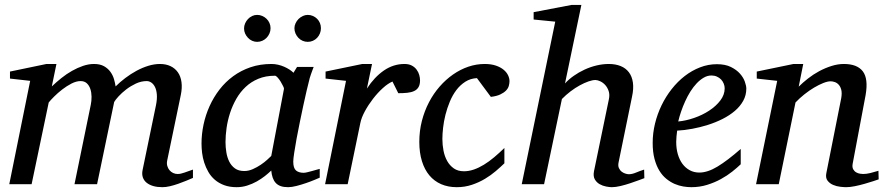

<svg xmlns="http://www.w3.org/2000/svg" viewBox="-20 -757 3634 789"><path d="M772.9 -25.9Q760.3 -20.5 744.4 -13.9Q728.5 -7.3 711.7 -1.5Q694.8 4.4 678.2 8.3Q661.6 12.2 647 12.2Q626.5 12.2 610.1 7.6Q593.8 2.9 582.8 -5.9Q571.8 -14.6 567.1 -27.8Q562.5 -41 565.9 -58.1L621.1 -325.2Q626 -350.1 624.5 -368.7Q623 -387.2 616.9 -399.4Q610.8 -411.6 601.8 -417.7Q592.8 -423.8 583 -423.8Q560.1 -423.8 538.3 -413.6Q516.6 -403.3 498.5 -389.4Q480.5 -375.5 467.3 -361.1Q454.1 -346.7 449.2 -337.9L378.9 0H286.1L353 -326.2Q356.4 -342.3 356.2 -359.6Q356 -377 351.3 -391.1Q346.7 -405.3 336.9 -414.6Q327.1 -423.8 311 -423.8Q293.5 -423.8 273.7 -413.6Q253.9 -403.3 235.6 -389.2Q217.3 -375 202.4 -360.1Q187.5 -345.2 180.2 -335.9L109.9 0H18.1L104 -424.8L21 -434.1V-462.9L170.9 -494.1H211.9L192.9 -401.9Q211.4 -419.4 232.4 -436.3Q253.4 -453.1 275.9 -465.8Q298.3 -478.5 321.3 -486.3Q344.2 -494.1 366.2 -494.1Q391.1 -494.1 407.5 -484.9Q423.8 -475.6 433.8 -461.7Q443.8 -447.8 448.5 -431.6Q453.1 -415.5 455.1 -401.9Q473.1 -419.9 495.1 -436.5Q517.1 -453.1 541 -466.1Q564.9 -479 589.6 -486.6Q614.3 -494.1 637.2 -494.1Q662.1 -494.1 680.9 -485.1Q699.7 -476.1 711.2 -459.5Q722.7 -442.9 725.8 -419.4Q729 -396 723.1 -367.2L667 -97.2Q664.6 -85 667.5 -75Q670.4 -64.9 676.5 -57.6Q682.6 -50.3 691.4 -46.1Q700.2 -42 710 -42Q722.2 -42 738.3 -47.9Q754.4 -53.7 772.9 -60.1Z M1147 -392.1Q1147.5 -394.5 1143.3 -403.3Q1139.2 -412.1 1133.3 -421.6Q1127.4 -431.2 1120.8 -438.5Q1114.3 -445.8 1109.9 -445.8Q1071.8 -445.8 1041.7 -433.3Q1011.7 -420.9 989.3 -399.7Q966.8 -378.4 950.9 -350.6Q935.1 -322.8 925.3 -292.5Q915.5 -262.2 911.1 -231.4Q906.7 -200.7 906.7 -172.9Q906.7 -151.9 910.2 -130.9Q913.6 -109.9 922.1 -92.8Q930.7 -75.7 945.6 -64.9Q960.4 -54.2 983.9 -54.2Q1001.5 -54.2 1019 -62Q1036.6 -69.8 1051.8 -80.1Q1066.9 -90.3 1078.1 -100.6Q1089.4 -110.8 1094.7 -116.2ZM1293.9 -26.9Q1288.1 -24.4 1272.5 -17.8Q1256.8 -11.2 1237.5 -4.6Q1218.3 2 1198.5 7.1Q1178.7 12.2 1164.1 12.2Q1146 12.2 1133.5 7.8Q1121.1 3.4 1113 -5.4Q1105 -14.2 1100.6 -26.9Q1096.2 -39.6 1094.7 -56.2Q1083.5 -45.4 1068.4 -33.4Q1053.2 -21.5 1034.9 -11.2Q1016.6 -1 995.8 5.6Q975.1 12.2 952.6 12.2Q923.3 12.2 901.1 3.9Q878.9 -4.4 862.8 -18.3Q846.7 -32.2 836.2 -50.5Q825.7 -68.8 819.3 -88.6Q813 -108.4 810.5 -128.7Q808.1 -148.9 808.1 -167Q808.1 -205.6 816.4 -244.9Q824.7 -284.2 841.1 -320.6Q857.4 -356.9 881.8 -388.7Q906.2 -420.4 938.2 -443.8Q970.2 -467.3 1009.5 -480.7Q1048.8 -494.1 1095.7 -494.1Q1109.4 -494.1 1122.8 -491Q1136.2 -487.8 1147.9 -482.7Q1159.7 -477.5 1169.4 -471.2Q1179.2 -464.8 1186 -458L1200.7 -481.9H1269Q1266.6 -476.1 1263.7 -468Q1260.7 -460 1257.8 -451.7Q1254.9 -443.4 1252.7 -436Q1250.5 -428.7 1250 -424.8Q1246.6 -411.6 1240.2 -385Q1233.9 -358.4 1226.8 -325.2Q1219.7 -292 1212.2 -255.6Q1204.6 -219.2 1198.7 -186.8Q1192.9 -154.3 1189 -129.2Q1185.1 -104 1185.1 -92.8Q1185.1 -66.4 1196.3 -56.6Q1207.5 -46.9 1228 -46.9Q1232.9 -46.9 1242.4 -49.1Q1252 -51.3 1262.2 -54.2Q1272.5 -57.1 1281.2 -59.6Q1290 -62 1293.9 -63ZM1091.8 -641.1Q1091.8 -629.9 1087.4 -619.6Q1083 -609.4 1075.4 -601.6Q1067.9 -593.8 1057.9 -589.4Q1047.9 -585 1036.6 -585Q1025.9 -585 1016.1 -589.4Q1006.3 -593.8 999 -601.6Q991.7 -609.4 987.3 -619.1Q982.9 -628.9 982.9 -640.1Q982.9 -650.9 987.3 -660.9Q991.7 -670.9 999 -678.7Q1006.3 -686.5 1016.1 -691.2Q1025.9 -695.8 1036.6 -695.8Q1047.9 -695.8 1057.9 -691.4Q1067.9 -687 1075.4 -679.7Q1083 -672.4 1087.4 -662.4Q1091.8 -652.3 1091.8 -641.1ZM1298.8 -641.1Q1298.8 -629.9 1294.7 -619.6Q1290.5 -609.4 1283.2 -601.6Q1275.9 -593.8 1265.9 -589.4Q1255.9 -585 1244.6 -585Q1233.4 -585 1223.4 -589.4Q1213.4 -593.8 1206.1 -601.6Q1198.7 -609.4 1194.3 -619.6Q1189.9 -629.9 1189.9 -641.1Q1189.9 -651.4 1194.6 -661.4Q1199.2 -671.4 1206.8 -679Q1214.4 -686.5 1224.4 -691.2Q1234.4 -695.8 1244.6 -695.8Q1255.9 -695.8 1265.9 -691.4Q1275.9 -687 1283.2 -679.7Q1290.5 -672.4 1294.7 -662.4Q1298.8 -652.3 1298.8 -641.1Z M1706.1 -426.8Q1706.1 -409.2 1699.7 -398.7Q1693.4 -388.2 1681.6 -382.8Q1669.9 -377.4 1653.6 -375.7Q1637.2 -374 1616.7 -374L1592.8 -421.9Q1574.2 -414.1 1553 -394.8Q1531.7 -375.5 1512.7 -350.8Q1493.7 -326.2 1479.5 -300Q1465.3 -273.9 1460.9 -252L1408.7 0H1315.9L1401.9 -424.8L1317.9 -434.1V-462.9L1468.8 -494.1H1508.8L1487.8 -393.1Q1518.6 -440.4 1557.6 -467.3Q1596.7 -494.1 1642.1 -494.1Q1660.2 -494.1 1672.4 -487.5Q1684.6 -481 1692.1 -470.7Q1699.7 -460.4 1702.9 -448.7Q1706.1 -437 1706.1 -426.8Z M2073.7 -423.8Q2073.7 -414.1 2070.8 -403.8Q2067.9 -393.6 2059.3 -384.8Q2050.8 -376 2035.9 -368.9Q2021 -361.8 1997.1 -358.9L1939.9 -436Q1913.1 -434.6 1892.1 -421.1Q1871.1 -407.7 1855.2 -386.7Q1839.4 -365.7 1828.4 -339.1Q1817.4 -312.5 1810.5 -285.2Q1803.7 -257.8 1800.8 -231.9Q1797.9 -206.1 1797.9 -186Q1797.9 -161.6 1802.5 -137.9Q1807.1 -114.3 1817.6 -95.5Q1828.1 -76.7 1845 -64.9Q1861.8 -53.2 1886.7 -53.2Q1906.7 -53.2 1927.2 -60.3Q1947.8 -67.4 1968.5 -80.1Q1989.3 -92.8 2010.3 -110.4Q2031.2 -127.9 2052.7 -148.9V-85.9Q2037.1 -70.8 2017.1 -53.7Q1997.1 -36.6 1972.7 -22Q1948.2 -7.3 1919.2 2.4Q1890.1 12.2 1856.9 12.2Q1821.3 12.2 1792.7 -0.2Q1764.2 -12.7 1744.4 -36.4Q1724.6 -60.1 1713.9 -94.7Q1703.1 -129.4 1703.1 -173.8Q1703.1 -218.8 1713.6 -259.8Q1724.1 -300.8 1742.7 -336.4Q1761.2 -372.1 1786.6 -401.1Q1812 -430.2 1841.8 -450.9Q1871.6 -471.7 1904.5 -482.9Q1937.5 -494.1 1971.7 -494.1Q1998.5 -494.1 2018.1 -487.3Q2037.6 -480.5 2049.8 -470.2Q2062 -460 2067.9 -447.5Q2073.7 -435.1 2073.7 -423.8Z M2627.9 -24.9Q2621.6 -22.5 2605.7 -16.6Q2589.8 -10.7 2570.3 -4.2Q2550.8 2.4 2530.3 7.3Q2509.8 12.2 2494.1 12.2Q2484.9 12.2 2470.7 9.5Q2456.5 6.8 2444.1 -0.2Q2431.6 -7.3 2424.3 -20Q2417 -32.7 2420.9 -53.2L2481.9 -348.1Q2486.3 -367.7 2481.2 -382.8Q2476.1 -397.9 2466.8 -408Q2457.5 -418 2446.3 -423.1Q2435.1 -428.2 2426.8 -428.2Q2415 -428.2 2398.2 -422.4Q2381.3 -416.5 2362.5 -406.2Q2343.8 -396 2324.7 -381.6Q2305.7 -367.2 2289.1 -350.1L2215.8 0H2124L2261.7 -668L2172.9 -676.8V-707L2329.1 -736.8H2369.1L2301.8 -414.1Q2316.9 -430.7 2337.6 -445.3Q2358.4 -460 2382.1 -470.9Q2405.8 -481.9 2431.4 -488Q2457 -494.1 2481.9 -494.1Q2509.3 -494.1 2530.3 -485.6Q2551.3 -477.1 2564.2 -460.2Q2577.1 -443.4 2580.8 -418Q2584.5 -392.6 2577.1 -358.9L2522 -89.8Q2519 -75.7 2523.4 -66.2Q2527.8 -56.6 2535.4 -51Q2543 -45.4 2551.3 -43.2Q2559.6 -41 2564 -41Q2577.6 -41 2593.8 -47.9Q2609.9 -54.7 2627 -60.1Z M2958 -394Q2958 -403.8 2954.1 -413.3Q2950.2 -422.9 2943.4 -430.2Q2936.5 -437.5 2926.3 -442.1Q2916 -446.8 2903.8 -446.8Q2887.2 -446.8 2872.1 -438Q2856.9 -429.2 2843 -414.6Q2829.1 -399.9 2817.1 -380.9Q2805.2 -361.8 2795.7 -340.8Q2786.1 -319.8 2778.8 -298.3Q2771.5 -276.9 2767.1 -257.8Q2798.8 -260.7 2832.8 -272.5Q2866.7 -284.2 2894.5 -302.5Q2922.4 -320.8 2940.2 -344.2Q2958 -367.7 2958 -394ZM3046.9 -393.1Q3046.9 -365.7 3034.2 -342.8Q3021.5 -319.8 2999.8 -301.3Q2978 -282.7 2949.5 -268.3Q2920.9 -253.9 2889.4 -243.9Q2857.9 -233.9 2825.2 -227.8Q2792.5 -221.7 2762.7 -220.2Q2761.2 -210.4 2760 -196.8Q2758.8 -183.1 2758.8 -173.8Q2758.8 -146.5 2765.4 -123.5Q2772 -100.6 2784.4 -83.7Q2796.9 -66.9 2814.5 -57.4Q2832 -47.9 2854 -47.9Q2887.7 -47.9 2928.2 -72.3Q2968.8 -96.7 3023.9 -145V-82Q3009.8 -68.4 2989.3 -52Q2968.8 -35.6 2942.6 -21.2Q2916.5 -6.8 2885.7 2.7Q2855 12.2 2820.8 12.2Q2805.7 12.2 2787.8 9.3Q2770 6.3 2752.4 -1.2Q2734.9 -8.8 2718.5 -22Q2702.1 -35.2 2689.7 -55.4Q2677.2 -75.7 2669.7 -103.8Q2662.1 -131.8 2662.1 -169.9Q2662.1 -209.5 2671.6 -248.8Q2681.2 -288.1 2698.5 -324Q2715.8 -359.9 2740.2 -390.9Q2764.6 -421.9 2793.9 -444.6Q2823.2 -467.3 2856.7 -480.2Q2890.1 -493.2 2925.8 -493.2Q2960.4 -493.2 2983.6 -481.7Q3006.8 -470.2 3021 -454.1Q3035.2 -438 3041 -420.9Q3046.9 -403.8 3046.9 -393.1Z M3590.8 -20Q3584.5 -17.6 3568.6 -12.5Q3552.7 -7.3 3533.2 -1.7Q3513.7 3.9 3493.2 8.1Q3472.7 12.2 3457 12.2Q3448.2 12.2 3432.9 10.5Q3417.5 8.8 3403.3 2.7Q3389.2 -3.4 3380.4 -15.1Q3371.6 -26.9 3376 -46.9L3437 -354Q3440.4 -374 3437.3 -387.2Q3434.1 -400.4 3427 -408.4Q3419.9 -416.5 3410.6 -419.7Q3401.4 -422.9 3393.1 -422.9Q3380.9 -422.9 3363 -415.8Q3345.2 -408.7 3325.4 -397Q3305.7 -385.3 3285.6 -369.4Q3265.6 -353.5 3249 -335.9L3180.2 0H3086.9L3173.8 -424.8L3089.8 -434.1V-462.9L3240.7 -494.1H3280.8L3262.2 -400.9Q3278.8 -417.5 3300.3 -434.3Q3321.8 -451.2 3346.2 -464.4Q3370.6 -477.5 3396.7 -485.8Q3422.9 -494.1 3447.8 -494.1Q3502.4 -494.1 3525.6 -463.9Q3548.8 -433.6 3537.1 -366.2L3483.9 -84Q3481.4 -69.8 3486.1 -61.5Q3490.7 -53.2 3498.3 -48.8Q3505.9 -44.4 3514.2 -43.2Q3522.5 -42 3526.9 -42Q3540.5 -42 3556.6 -45.9Q3572.8 -49.8 3589.8 -55.2Z"/></svg>

Font: Charis SIL Eur
Style: Italic
Weight: 400
Italic angle: -11°
Foundry: SIL International
Version: Version 5.000